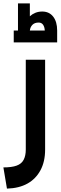

<svg xmlns="http://www.w3.org/2000/svg" viewBox="-20 -842 357 1132"><path d="M0 145Q49 145 78 134.5Q107 124 119.5 100Q132 76 132 40V-490H246V40Q246 111 218.5 162Q191 213 141.5 240.5Q92 268 21 270ZM61 -592V-662H86V-822H156V-746Q170 -759 188.5 -766.5Q207 -774 229 -774Q270 -774 293.5 -744Q317 -714 317 -662V-592ZM156 -662H244Q243 -683 234 -696Q225 -709 208 -709Q184 -709 171 -695.5Q158 -682 156 -662Z"/></svg>

Font: Alexandria Medium
Style: Regular
Weight: 500
Designer: Mohamed Gaber
Foundry: Kief Type Foundry
Version: Version 5.100